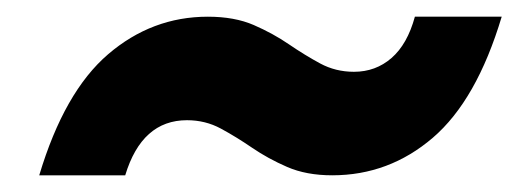

<svg xmlns="http://www.w3.org/2000/svg" viewBox="-20 -433 630 230"><path d="M27 -223Q57 -323 109.5 -368Q162 -413 229 -413Q261 -413 284 -403Q307 -393 326 -380Q345 -367 363.5 -357Q382 -347 404 -347Q430 -347 449 -363.5Q468 -380 477 -413H581Q551 -313 498.5 -268Q446 -223 378 -223Q347 -223 324 -233Q301 -243 282 -256Q263 -269 244.5 -279Q226 -289 204 -289Q150 -289 130 -223Z"/></svg>

Font: Host Grotesk ExtraBold
Style: Italic
Weight: 800
Italic angle: -8°
Designer: Doğukan Karapınar
Foundry: Element Type
Version: Version 1.003; ttfautohint (v1.8.4.7-5d5b)